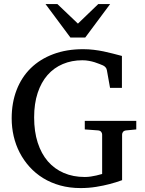

<svg xmlns="http://www.w3.org/2000/svg" viewBox="-20 -936 735 972"><path d="M619.1 -275.9Q608.4 -274.9 603.3 -268.8Q598.1 -262.7 598.1 -254.9V-23.9Q567.9 -12.7 533.7 -3.9Q504.4 3.9 466.6 10Q428.7 16.1 388.2 16.1Q332.5 16.1 284.9 2.9Q237.3 -10.3 198.5 -34.2Q159.7 -58.1 129.9 -91.1Q100.1 -124 79.8 -163.1Q59.6 -202.1 49.3 -246.3Q39.1 -290.5 39.1 -336.9Q39.1 -415.5 64 -480.2Q88.9 -544.9 135.7 -590.8Q182.6 -636.7 249.8 -661.9Q316.9 -687 400.9 -687Q429.2 -687 454.8 -683.8Q480.5 -680.7 504.4 -675.8Q528.3 -670.9 551.3 -664.8Q574.2 -658.7 597.2 -652.8V-491.2H537.1L521 -581.1Q519.5 -589.8 513.7 -595.9Q507.8 -602.1 501 -605Q493.7 -607.9 483.2 -612.3Q472.7 -616.7 459.5 -620.8Q446.3 -625 430.4 -627.9Q414.6 -630.9 397 -630.9Q342.8 -630.9 297.9 -611.8Q252.9 -592.8 220.7 -556.2Q188.5 -519.5 170.7 -465.6Q152.8 -411.6 152.8 -341.8Q152.8 -270 170.9 -213.9Q189 -157.7 222.4 -119.1Q255.9 -80.6 303.2 -60.3Q350.6 -40 409.2 -40Q425.8 -40 440.9 -42.5Q456.1 -44.9 467.8 -47.6Q479.5 -50.3 487.3 -52.7Q495.1 -55.2 497.1 -55.2V-254.9Q497.1 -262.7 491.9 -268.8Q486.8 -274.9 476.1 -275.9L409.2 -280.8V-324.2H669.9V-280.8ZM411.6 -746.1H336.4L210.4 -915.5H270.5L374.5 -816.4L477.5 -915.5H537.6Z"/></svg>

Font: Charis SIL
Style: Regular
Weight: 400
Foundry: SIL International
Version: Version 4.112